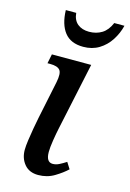

<svg xmlns="http://www.w3.org/2000/svg" viewBox="-116 -805 591 873"><g transform="rotate(15 179.0 -368.5)"><path d="M154 10Q112 10 89 -17.5Q66 -45 66 -85Q66 -103 70 -131Q74 -159 79 -188Q84 -217 89 -241L126 -419Q135 -463 123 -477.5Q111 -492 77 -492H64L73 -536H258L190 -217Q185 -194 179.5 -159.5Q174 -125 174 -104Q174 -56 205 -56Q220 -56 235 -63.5Q250 -71 267 -82L286 -52Q264 -31 230 -10.5Q196 10 154 10ZM201 -606Q142 -606 113 -643Q84 -680 82 -747H131Q134 -713 155 -696Q176 -679 209 -679Q243 -679 269 -695Q295 -711 310 -747H358Q349 -710 328 -677.5Q307 -645 275 -625.5Q243 -606 201 -606Z"/></g></svg>

Font: Noto Serif SemiCondensed Medium
Style: Italic
Weight: 500
Width: 4
Italic angle: -12°
Designer: Monotype Design Team
Foundry: Monotype Imaging Inc.
Version: Version 2.013